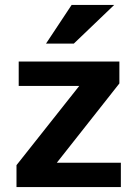

<svg xmlns="http://www.w3.org/2000/svg" viewBox="-20 -760 553 780"><path d="M47 0V-89L340 -459L370 -411H56V-510H465V-421L177 -56L148 -99H471V0ZM280 -583H167L271 -740H444Z"/></svg>

Font: Instrument Sans SemiBold
Style: Regular
Weight: 600
Designer: Rodrigo Fuenzalida
Foundry: fragTYPE
Version: Version 1.000;gftools[0.9.28]